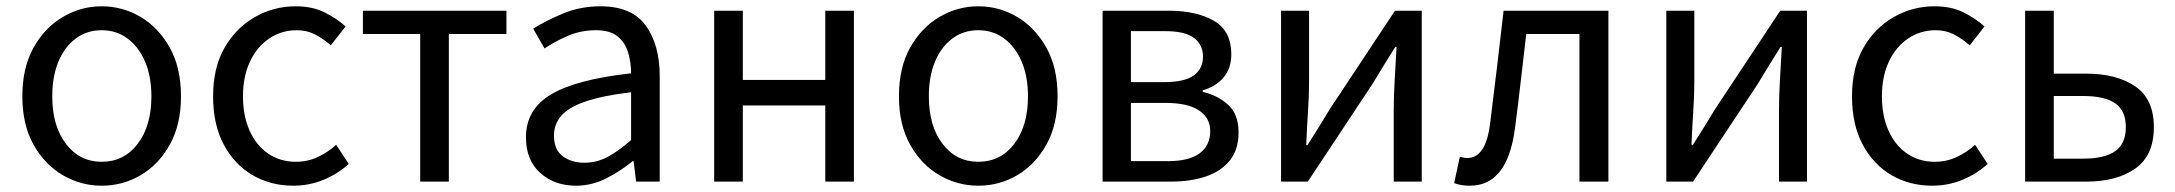

<svg xmlns="http://www.w3.org/2000/svg" viewBox="-20 -577 6910 610"><path d="M303 13Q237 13 179.5 -20.5Q122 -54 86.5 -117.5Q51 -181 51 -271Q51 -362 86.5 -425.5Q122 -489 179.5 -523Q237 -557 303 -557Q370 -557 427 -523Q484 -489 519.5 -425.5Q555 -362 555 -271Q555 -181 519.5 -117.5Q484 -54 427 -20.5Q370 13 303 13ZM303 -63Q374 -63 417.5 -120Q461 -177 461 -271Q461 -334 441 -381Q421 -428 385.5 -454.5Q350 -481 303 -481Q256 -481 220.5 -454.5Q185 -428 165.5 -381Q146 -334 146 -271Q146 -177 189.5 -120Q233 -63 303 -63Z M912 13Q840 13 782.5 -20.5Q725 -54 691 -117.5Q657 -181 657 -271Q657 -362 693.5 -425.5Q730 -489 790 -523Q850 -557 919 -557Q972 -557 1010.5 -538Q1049 -519 1078 -493L1031 -433Q1007 -454 981 -467.5Q955 -481 923 -481Q874 -481 835 -454.5Q796 -428 774 -381Q752 -334 752 -271Q752 -209 773 -162Q794 -115 832 -89Q870 -63 920 -63Q958 -63 990.5 -78.5Q1023 -94 1048 -117L1088 -56Q1051 -23 1006 -5Q961 13 912 13Z M1315 0V-469H1133V-543H1589V-469H1406V0Z M1810 13Q1742 13 1696.5 -27.5Q1651 -68 1651 -141Q1651 -230 1731.5 -277.5Q1812 -325 1985 -344Q1985 -379 1975.5 -410.5Q1966 -442 1942 -461.5Q1918 -481 1873 -481Q1826 -481 1784 -463Q1742 -445 1710 -423L1674 -486Q1712 -510 1767.5 -533.5Q1823 -557 1888 -557Q1987 -557 2031.5 -496Q2076 -435 2076 -334V0H2001L1993 -65H1990Q1951 -33 1905.5 -10Q1860 13 1810 13ZM1836 -60Q1876 -60 1910.5 -78.5Q1945 -97 1985 -132V-284Q1894 -273 1840 -254.5Q1786 -236 1763 -209Q1740 -182 1740 -147Q1740 -101 1768 -80.5Q1796 -60 1836 -60Z M2249 0V-543H2340V-323H2602V-543H2693V0H2602V-242H2340V0Z M3088 13Q3022 13 2964.5 -20.5Q2907 -54 2871.5 -117.5Q2836 -181 2836 -271Q2836 -362 2871.5 -425.5Q2907 -489 2964.5 -523Q3022 -557 3088 -557Q3155 -557 3212 -523Q3269 -489 3304.5 -425.5Q3340 -362 3340 -271Q3340 -181 3304.5 -117.5Q3269 -54 3212 -20.5Q3155 13 3088 13ZM3088 -63Q3159 -63 3202.5 -120Q3246 -177 3246 -271Q3246 -334 3226 -381Q3206 -428 3170.5 -454.5Q3135 -481 3088 -481Q3041 -481 3005.5 -454.5Q2970 -428 2950.5 -381Q2931 -334 2931 -271Q2931 -177 2974.5 -120Q3018 -63 3088 -63Z M3483 0V-543H3692Q3781 -543 3836.5 -511Q3892 -479 3892 -405Q3892 -360 3867.5 -331Q3843 -302 3801 -290V-285Q3847 -275 3881 -245Q3915 -215 3915 -156Q3915 -102 3887.5 -67.5Q3860 -33 3811.5 -16.5Q3763 0 3700 0ZM3573 -316H3676Q3744 -316 3773 -337.5Q3802 -359 3802 -397Q3802 -435 3773.5 -456.5Q3745 -478 3683 -478H3573ZM3573 -65H3690Q3758 -65 3791.5 -90Q3825 -115 3825 -161Q3825 -202 3789.5 -226Q3754 -250 3684 -250H3573Z M4050 0V-543H4139V-316Q4139 -273 4135.5 -221Q4132 -169 4130 -116H4134Q4150 -141 4170.5 -174Q4191 -207 4206 -232L4412 -543H4497V0H4408V-227Q4408 -270 4411 -322.5Q4414 -375 4417 -428H4413Q4397 -403 4376.5 -369.5Q4356 -336 4341 -311L4135 0Z M4650 13Q4635 13 4623.5 11Q4612 9 4600 5L4618 -79Q4623 -78 4629 -76.5Q4635 -75 4642 -75Q4671 -75 4689.5 -102.5Q4708 -130 4715 -191Q4726 -279 4736.5 -367Q4747 -455 4757 -543H5090V0H4998V-469H4829Q4820 -394 4811.5 -318.5Q4803 -243 4793 -168Q4769 13 4650 13Z M5274 0V-543H5363V-316Q5363 -273 5359.5 -221Q5356 -169 5354 -116H5358Q5374 -141 5394.5 -174Q5415 -207 5430 -232L5636 -543H5721V0H5632V-227Q5632 -270 5635 -322.5Q5638 -375 5641 -428H5637Q5621 -403 5600.5 -369.5Q5580 -336 5565 -311L5359 0Z M6119 13Q6047 13 5989.5 -20.5Q5932 -54 5898 -117.5Q5864 -181 5864 -271Q5864 -362 5900.5 -425.5Q5937 -489 5997 -523Q6057 -557 6126 -557Q6179 -557 6217.5 -538Q6256 -519 6285 -493L6238 -433Q6214 -454 6188 -467.5Q6162 -481 6130 -481Q6081 -481 6042 -454.5Q6003 -428 5981 -381Q5959 -334 5959 -271Q5959 -209 5980 -162Q6001 -115 6039 -89Q6077 -63 6127 -63Q6165 -63 6197.5 -78.5Q6230 -94 6255 -117L6295 -56Q6258 -23 6213 -5Q6168 13 6119 13Z M6414 0V-543H6505V-343H6608Q6705 -343 6764 -302.5Q6823 -262 6823 -173Q6823 -83 6764 -41.5Q6705 0 6608 0ZM6505 -73H6598Q6667 -73 6700.5 -97Q6734 -121 6734 -173Q6734 -225 6700.5 -248.5Q6667 -272 6598 -272H6505Z"/></svg>

Font: Chiron Sans HK TT
Style: Regular
Weight: 400
Designer: Ryoko NISHIZUKA 西塚涼子 (kana, bopomofo & ideographs); Paul D. Hunt (Latin, Greek & Cyrillic); Sandoll Communications 산돌커뮤니
Foundry: Adobe
Version: Version 2.022;hotconv 1.0.109;makeotfexe 2.5.65596